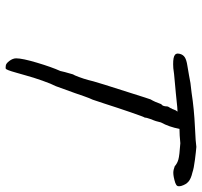

<svg xmlns="http://www.w3.org/2000/svg" viewBox="-38 -636 718 683"><g transform="rotate(90 321.5 -295.0)"><path d="M643 -571Q643 -567 640.5 -564.5Q638 -562 635 -561Q632 -560 631 -559Q609 -552 595 -552Q585 -552 572 -557Q562 -566 548 -570Q534 -574 490 -577Q461 -574 439 -574Q432 -537 416 -508Q412 -489 405 -474Q398 -454 399 -451Q396 -447 380 -400.5Q364 -354 350 -310Q340 -279 335 -265Q330 -255 322.5 -233.5Q315 -212 312 -203L287 -134Q279 -119 267.5 -86.5Q256 -54 249 -28L239 7Q234 25 230.5 34Q227 43 225 44Q223 45 215 44Q207 44 197.5 31.5Q188 19 188 7Q188 -15 203.5 -67Q219 -119 233 -150Q237 -168 240.5 -179Q244 -190 245 -195Q248 -199 254.5 -216.5Q261 -234 265 -249Q268 -267 327 -450L334 -471Q343 -486 351 -509Q359 -514 359 -530Q359 -533 362.5 -538Q366 -543 366 -545Q368 -547 370.5 -554.5Q373 -562 377 -566V-567L361 -566L312 -561L290 -559Q232 -554 223 -552Q193 -550 180.5 -555Q168 -560 172 -575Q175 -587 184.5 -593Q194 -599 214 -602Q223 -604 249 -608L276 -613L310 -617Q368 -626 433 -629Q460 -630 478.5 -631.5Q497 -633 503 -634Q517 -633 548.5 -629Q580 -625 594 -620Q616 -615 626.5 -606Q637 -597 642 -580Q643 -576 643 -571Z"/></g></svg>

Font: Caveat
Style: Regular
Weight: 400
Designer: Pablo Impallari
Foundry: Pablo Impallari
Version: Version 1.500; ttfautohint (v1.6)